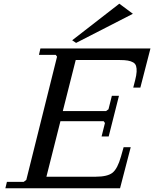

<svg xmlns="http://www.w3.org/2000/svg" viewBox="-20 -1010 827 1030"><path d="M388.2 -779.8 367.2 -793.9 620.1 -990.2 692.9 -936ZM304.2 -359.9 229 -62H493.2Q557.1 -62 584 -83.7Q610.8 -105.5 628.9 -169.9L643.1 -220.2H681.2L624 0H8.8L17.1 -34.2H106.9L121.1 -44.9L286.1 -706.1L278.8 -715.8H189L196.8 -750H787.1L732.9 -540H694.8L705.1 -580.1Q711.9 -606.9 712.9 -625Q713.9 -643.1 710 -655.8Q706.1 -668.5 694.3 -675.3Q682.6 -682.1 665.5 -685.1Q648.4 -688 622.1 -688H386.2L316.9 -414.1H548.8L562 -423.8L580.1 -496.1H618.2L563 -277.8H524.9L543 -350.1L536.1 -359.9Z"/></svg>

Font: Happy Times at the IKOB New Game Plus Edition
Style: Italic
Weight: 400
Italic angle: -16°
Designer: Lucas Le Bihan
Foundry: Lucas Le Bihan
Version: Version 1.000;PS 1.0;hotconv 1.0.88;makeotf.lib2.5.647800